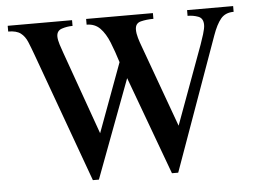

<svg xmlns="http://www.w3.org/2000/svg" viewBox="-47 -658 969 730"><g transform="rotate(-5 438.0 -292.5)"><path d="M867.7 -598.6V-576.7Q835.9 -576.7 818.6 -555.9Q801.3 -535.2 786.6 -493.7L604.5 14.2H580.6L442.4 -360.8L301.8 14.2H278.8L99.1 -480.5Q88.9 -508.8 79.8 -530.5Q70.8 -552.2 54.7 -564.5Q38.6 -576.7 7.3 -576.7V-598.6H252.9V-576.7Q231.9 -576.7 211.9 -570.1Q191.9 -563.5 191.9 -541.5Q191.9 -529.3 197.8 -510.5Q203.6 -491.7 208.5 -479L321.8 -161.1L418.9 -423.8Q405.8 -466.3 391.8 -501Q377.9 -535.6 357.9 -556.2Q337.9 -576.7 306.6 -576.7V-598.6H561.5V-576.7Q535.2 -576.7 513.4 -571.3Q491.7 -565.9 491.7 -541.5Q491.7 -526.9 496.8 -509.3Q502 -491.7 507.3 -478L621.6 -163.6L731.9 -463.9Q737.3 -478.5 744.4 -501.5Q751.5 -524.4 751.5 -537.1Q751.5 -562.5 732.4 -569.6Q713.4 -576.7 691.9 -576.7V-598.6Z"/></g></svg>

Font: Scheherazade New Medium
Style: Regular
Weight: 500
Designer: SIL International
Foundry: SIL International
Version: Version 4.000